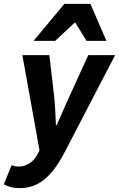

<svg xmlns="http://www.w3.org/2000/svg" viewBox="-55 -782 617 996"><path d="M46 194Q22 194 1 188.5Q-20 183 -35 174L5 75Q22 82 44 82Q71 82 97.5 65.5Q124 49 140 17L150 -2L61 -496H201L227 -273Q230 -242 232 -203.5Q234 -165 235 -133H239Q254 -166 270.5 -204Q287 -242 301 -273L403 -496H542L286 -3Q250 68 213.5 111Q177 154 136.5 174Q96 194 46 194ZM119 -570 279 -762H414L497 -570H394L336 -664H332L231 -570Z"/></svg>

Font: Source Sans 3
Style: Bold Italic
Weight: 700
Italic angle: -11°
Designer: Paul D. Hunt
Foundry: Adobe
Version: Version 3.052;hotconv 1.1.0;makeotfexe 2.6.0